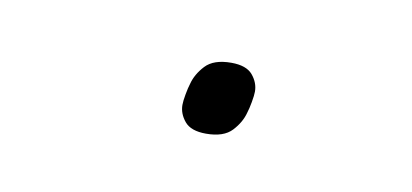

<svg xmlns="http://www.w3.org/2000/svg" viewBox="-26 -381 322 150"><g transform="rotate(10 135.0 -306.0)"><path d="M140 -277Q128 -277 123 -283Q118 -289 118 -296Q118 -299 119 -304.5Q120 -310 121 -313Q123 -321 129.5 -328Q136 -335 150 -335Q162 -335 167 -329Q172 -323 172 -316Q172 -313 171 -307.5Q170 -302 169 -299Q167 -291 160.5 -284Q154 -277 140 -277Z"/></g></svg>

Font: IBM Plex Sans Cond Thin
Style: Italic
Weight: 100
Width: 3
Italic angle: -11°
Designer: Mike Abbink, Paul van der Laan, Pieter van Rosmalen
Foundry: Bold Monday
Version: Version 1.3